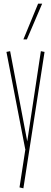

<svg xmlns="http://www.w3.org/2000/svg" viewBox="-20 -810 278 1043"><path d="M86 208 118 0H117L15 -528L35 -532L128 -42L202 -532L222 -528L107 213ZM107 -596 187 -790H209L126 -596Z"/></svg>

Font: Georama ExtraCondensed Thin
Style: Regular
Weight: 100
Width: 2
Designer: Jean-Baptiste Levee
Foundry: Production Type
Version: Version 1.001